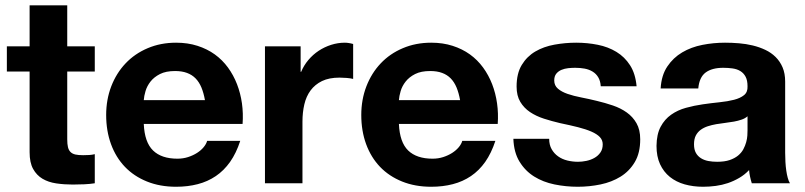

<svg xmlns="http://www.w3.org/2000/svg" viewBox="-20 -692 3041 725"><path d="M337.9 -517.1V-421.9H233.9V-166Q233.9 -147.9 236.6 -136.5Q239.3 -125 246.1 -118.2Q252.9 -111.3 264.4 -108.6Q275.9 -106 293.9 -106Q306.2 -106 317.1 -106.7Q328.1 -107.4 337.9 -109.9V0Q319.8 2.9 298.1 3.9Q276.4 4.9 254.9 4.9Q222.2 4.9 192.4 0.5Q162.6 -3.9 140.4 -17.1Q118.2 -30.3 105 -54.2Q91.8 -78.1 91.8 -117.2V-421.9H5.9V-517.1H91.8V-671.9H233.9V-517.1Z M522.9 -224.1Q525.9 -154.8 557.9 -123.8Q589.8 -92.8 649.9 -92.8Q671.4 -92.8 690.2 -98.9Q709 -105 723.9 -114.5Q738.8 -124 748.8 -136Q758.8 -147.9 762.2 -160.2H887.2Q872.1 -113.8 848.9 -80.8Q825.7 -47.9 794.9 -27.1Q764.2 -6.3 726.6 3.4Q689 13.2 645 13.2Q584 13.2 534.9 -6.6Q485.8 -26.4 451.7 -62Q417.5 -97.7 399.2 -147.7Q380.9 -197.8 380.9 -257.8Q380.9 -315.9 400.1 -366Q419.4 -416 454.1 -452.6Q488.8 -489.3 537.6 -510Q586.4 -530.8 645 -530.8Q689 -530.8 725.6 -519Q762.2 -507.3 791 -486.6Q819.8 -465.8 840.8 -437Q861.8 -408.2 875 -374Q888.2 -339.8 893.6 -301.8Q898.9 -263.7 896 -224.1ZM753.9 -314Q749 -341.3 740.5 -361.8Q731.9 -382.3 718.5 -396Q705.1 -409.7 686 -416.7Q667 -423.8 641.1 -423.8Q606.4 -423.8 584 -412.4Q561.5 -400.9 548.3 -384Q535.2 -367.2 529.5 -348.1Q523.9 -329.1 522.9 -314Z M1115.2 -517.1V-420.9H1117.2Q1127.4 -445.3 1144.5 -465.6Q1161.6 -485.8 1183.3 -500.2Q1205.1 -514.6 1230.5 -522.7Q1255.9 -530.8 1282.2 -530.8Q1289.1 -530.8 1297.1 -529.5Q1305.2 -528.3 1313.5 -525.9V-394Q1303.7 -396.5 1289.3 -397.7Q1274.9 -398.9 1262.2 -398.9Q1222.7 -398.9 1196 -386Q1169.4 -373 1152.8 -350.6Q1136.2 -328.1 1129.2 -297.9Q1122.1 -267.6 1122.1 -232.9V0H980.5V-517.1Z M1486.3 -224.1Q1489.3 -154.8 1521.2 -123.8Q1553.2 -92.8 1613.3 -92.8Q1634.8 -92.8 1653.6 -98.9Q1672.4 -105 1687.3 -114.5Q1702.1 -124 1712.2 -136Q1722.2 -147.9 1725.6 -160.2H1850.6Q1835.4 -113.8 1812.3 -80.8Q1789.1 -47.9 1758.3 -27.1Q1727.5 -6.3 1689.9 3.4Q1652.3 13.2 1608.4 13.2Q1547.4 13.2 1498.3 -6.6Q1449.2 -26.4 1415 -62Q1380.9 -97.7 1362.5 -147.7Q1344.2 -197.8 1344.2 -257.8Q1344.2 -315.9 1363.5 -366Q1382.8 -416 1417.5 -452.6Q1452.1 -489.3 1501 -510Q1549.8 -530.8 1608.4 -530.8Q1652.3 -530.8 1689 -519Q1725.6 -507.3 1754.4 -486.6Q1783.2 -465.8 1804.2 -437Q1825.2 -408.2 1838.4 -374Q1851.6 -339.8 1856.9 -301.8Q1862.3 -263.7 1859.4 -224.1ZM1717.3 -314Q1712.4 -341.3 1703.9 -361.8Q1695.3 -382.3 1681.9 -396Q1668.5 -409.7 1649.4 -416.7Q1630.4 -423.8 1604.5 -423.8Q1569.8 -423.8 1547.4 -412.4Q1524.9 -400.9 1511.7 -384Q1498.5 -367.2 1492.9 -348.1Q1487.3 -329.1 1486.3 -314Z M2053.7 -168Q2053.7 -145 2063 -128.7Q2072.3 -112.3 2087.4 -101.6Q2102.5 -90.8 2122.3 -85.9Q2142.1 -81.1 2162.6 -81.1Q2177.7 -81.1 2194.1 -84.5Q2210.4 -87.9 2224.1 -95.5Q2237.8 -103 2246.8 -115.7Q2255.9 -128.4 2255.9 -147Q2255.9 -163.1 2244.9 -174.6Q2233.9 -186 2213.1 -195.1Q2192.4 -204.1 2162.6 -211.7Q2132.8 -219.2 2094.7 -227.1Q2063.5 -234.4 2033.9 -243.9Q2004.4 -253.4 1981.4 -268.8Q1958.5 -284.2 1944.6 -307.4Q1930.7 -330.6 1930.7 -365.2Q1930.7 -414.6 1950.2 -446.8Q1969.7 -479 2001.5 -497.6Q2033.2 -516.1 2073.7 -523.4Q2114.3 -530.8 2155.8 -530.8Q2197.8 -530.8 2237.1 -522.9Q2276.4 -515.1 2307.6 -496.1Q2338.9 -477.1 2359.1 -445.6Q2379.4 -414.1 2383.8 -366.2H2248.5Q2247.1 -386.7 2239 -400.1Q2231 -413.6 2217.8 -421.6Q2204.6 -429.7 2187.7 -432.9Q2170.9 -436 2151.9 -436Q2139.6 -436 2125.7 -434.6Q2111.8 -433.1 2100.1 -428.2Q2088.4 -423.3 2080.6 -413.8Q2072.8 -404.3 2072.8 -388.2Q2072.8 -369.1 2086.7 -357.2Q2100.6 -345.2 2123.3 -337.4Q2146 -329.6 2175 -324Q2204.1 -318.4 2233.9 -311Q2264.6 -303.7 2294.2 -293.7Q2323.7 -283.7 2346.7 -267.3Q2369.6 -251 2383.5 -226.6Q2397.5 -202.1 2397.5 -166Q2397.5 -114.7 2377.2 -80.3Q2356.9 -45.9 2323.5 -25.1Q2290 -4.4 2247.8 4.4Q2205.6 13.2 2161.6 13.2Q2116.7 13.2 2073.7 4.4Q2030.8 -4.4 1997.1 -25.4Q1963.4 -46.4 1941.9 -81.3Q1920.4 -116.2 1918.5 -168Z M2802.7 -252.9Q2793.9 -245.1 2780.8 -240.5Q2767.6 -235.8 2751.7 -232.9Q2735.8 -230 2718.8 -228Q2701.7 -226.1 2684.6 -223.1Q2668 -220.2 2652.8 -215.3Q2637.7 -210.4 2626 -201.9Q2614.3 -193.4 2607.4 -180.2Q2600.6 -167 2600.6 -147Q2600.6 -127.4 2607.7 -114.7Q2614.7 -102.1 2627 -94.5Q2639.2 -86.9 2654.8 -84Q2670.4 -81.1 2688 -81.1Q2715.8 -81.1 2735.1 -87.6Q2754.4 -94.2 2767.1 -104.7Q2779.8 -115.2 2786.9 -128.4Q2793.9 -141.6 2797.6 -155Q2801.3 -168.5 2802 -180.2Q2802.7 -191.9 2802.7 -200.2ZM2474.6 -357.9Q2477.5 -407.7 2499.8 -440.9Q2522 -474.1 2555.9 -494.1Q2589.8 -514.2 2632.1 -522.5Q2674.3 -530.8 2717.8 -530.8Q2743.7 -530.8 2770.5 -528.6Q2797.4 -526.4 2822.5 -520.3Q2847.7 -514.2 2869.9 -503.7Q2892.1 -493.2 2908.7 -476.8Q2925.3 -460.4 2935.1 -437.5Q2944.8 -414.6 2944.8 -383.8V-115.2Q2944.8 -97.7 2945.8 -80.3Q2946.8 -63 2949 -47.9Q2951.2 -32.7 2954.6 -20.3Q2958 -7.8 2962.9 0H2818.8Q2814.9 -12.2 2812.3 -24.7Q2809.6 -37.1 2808.6 -49.8Q2792 -32.2 2771.5 -20.3Q2751 -8.3 2728.8 -0.7Q2706.5 6.8 2682.6 10Q2658.7 13.2 2634.8 13.2Q2597.7 13.2 2565.4 4.2Q2533.2 -4.9 2509.5 -23.9Q2485.8 -43 2472.4 -72Q2459 -101.1 2459 -141.1Q2459.5 -185.1 2474.6 -213.4Q2489.7 -241.7 2514.4 -259Q2539.1 -276.4 2570.3 -284.9Q2601.6 -293.5 2633.8 -298.1Q2666 -302.7 2697 -305.9Q2728 -309.1 2751.7 -315.2Q2775.4 -321.3 2789.6 -332.8Q2803.7 -344.2 2802.7 -366.2Q2802.7 -388.7 2795.4 -402.3Q2788.1 -416 2775.6 -423.6Q2763.2 -431.2 2746.3 -433.6Q2729.5 -436 2710.9 -436Q2668.5 -436 2644.5 -418.2Q2620.6 -400.4 2616.7 -357.9Z"/></svg>

Font: XB Khoramshahr
Style: Bold
Weight: 700
Designer: Behnam
Foundry: Irmug
Version: Version 8.005 2009